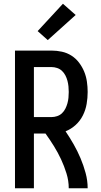

<svg xmlns="http://www.w3.org/2000/svg" viewBox="-20 -1005 540 1025"><path d="M60 0V-735H255Q283 -735 310.5 -729Q338 -723 361.5 -708Q385 -693 402 -670.5Q419 -648 429.5 -622.5Q440 -597 444 -569Q448 -541 448 -514Q448 -482 442.5 -450Q437 -418 422.5 -389Q408 -360 384 -338Q360 -316 330 -304Q353 -270 373.5 -234Q394 -198 410 -160Q426 -122 437 -81.5Q448 -41 448 0H347Q347 -40 335 -79Q323 -118 306 -154.5Q289 -191 267.5 -225.5Q246 -260 223 -292H161V0ZM161 -380H255Q270 -380 285 -385Q300 -390 311 -400.5Q322 -411 329 -425Q336 -439 340 -453.5Q344 -468 345.5 -483Q347 -498 347 -514Q347 -529 345.5 -544Q344 -559 340 -574Q336 -589 329 -602.5Q322 -616 311 -626.5Q300 -637 285 -642Q270 -647 255 -647H161ZM235 -791 181 -839 316 -985 384 -925Z"/></svg>

Font: Zed Mono Semibold
Style: Regular
Weight: 600
Monospace: yes
Designer: Belleve Invis
Foundry: Belleve Invis
Version: Version 1.0.0; ttfautohint (v1.8.4)